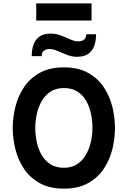

<svg xmlns="http://www.w3.org/2000/svg" viewBox="-20 -1114 762 1146"><path d="M361.4 12Q277.7 12 219.2 -19.8Q160.7 -51.5 124.8 -104.2Q89 -157 72.5 -221Q56 -285 56 -350Q56 -415 72.5 -479Q89 -543 124.8 -595.8Q160.7 -648.5 219.2 -680.2Q277.7 -712 361.4 -712Q445.6 -712 503.8 -680.2Q562 -648.5 597.9 -595.8Q633.7 -543 650 -479Q666.2 -415 666.2 -350Q666.2 -285 650 -221Q633.7 -157 597.9 -104.2Q562 -51.5 503.8 -19.8Q445.6 12 361.4 12ZM361.4 -112.6Q408.6 -112.6 441.2 -134.5Q473.8 -156.4 493.9 -192Q513.9 -227.6 522.8 -269.2Q531.8 -310.8 531.8 -350Q531.8 -392.2 523.1 -434.3Q514.5 -476.4 494.8 -511.3Q475 -546.2 442.2 -567.3Q409.5 -588.4 361.4 -588.4Q313.2 -588.4 280.4 -566.3Q247.7 -544.3 227.8 -508.7Q207.9 -473.1 199.2 -431.2Q190.4 -389.4 190.4 -350Q190.4 -308.4 199.3 -266.4Q208.2 -224.5 228.2 -189.6Q248.3 -154.6 281.1 -133.6Q313.8 -112.6 361.4 -112.6ZM440.7 -775Q412.4 -775 388.9 -783.4Q365.5 -791.8 345 -801Q327.3 -809.2 310.4 -815.4Q293.5 -821.6 275.7 -821.6Q257.2 -821.6 243.2 -812Q229.3 -802.4 228.7 -779H169.3Q169.3 -818 180.3 -848.5Q191.3 -878.9 216.2 -896.1Q241.1 -913.4 282.7 -913.4Q311.1 -913.4 334.4 -905.3Q357.8 -897.3 378.2 -887.9Q395.7 -879.7 413 -873.4Q430.2 -867 447.7 -867Q466.7 -867 480.4 -876.5Q494.1 -886 494.7 -909.4H553.5Q553.5 -871 542.6 -840.6Q531.8 -810.3 507 -792.6Q482.3 -775 440.7 -775ZM196.4 -991.6V-1093.8H526.4V-991.6Z"/></svg>

Font: Overpass
Style: Regular
Weight: 400
Designer: Delve Withrington, Dave Bailey, Thomas Jockin
Foundry: Delve Fonts LLC
Version: Version 4.000